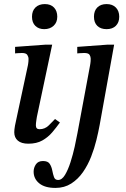

<svg xmlns="http://www.w3.org/2000/svg" viewBox="-20 -695 620 942"><path d="M119 10Q85 10 67.5 -5Q50 -20 50 -46Q50 -59 53.5 -78.5Q57 -98 67 -142L117 -375Q117 -375 118.5 -384.5Q120 -394 120 -406Q120 -416 114 -425.5Q108 -435 88 -435Q75 -435 64.5 -434Q54 -433 54 -433V-465L205 -476H236L161 -122Q161 -122 158.5 -106Q156 -90 156 -80Q156 -61 174 -61Q200 -61 219 -79.5Q238 -98 250 -111L274 -94Q256 -69 236 -45.5Q216 -22 188 -6Q160 10 119 10ZM197 -552Q170 -552 153.5 -568Q137 -584 137 -613Q137 -642 154 -658.5Q171 -675 200 -675Q229 -675 245 -658Q261 -641 261 -613Q261 -585 243 -568.5Q225 -552 197 -552ZM252 227Q200 227 172.5 204.5Q145 182 145 147Q145 128 156 111.5Q167 95 191 95Q215 95 224 109Q233 123 236.5 141.5Q240 160 245 174Q250 188 265 188Q284 188 299 163Q314 138 326 100.5Q338 63 346.5 24.5Q355 -14 360 -42L422 -375Q422 -375 423.5 -384.5Q425 -394 425 -407Q425 -417 419.5 -426Q414 -435 393 -435Q381 -435 370 -434Q359 -433 359 -433V-465L509 -476H540L469 -82Q463 -49 453 -8Q443 33 427 74Q411 115 387 149.5Q363 184 329.5 205.5Q296 227 252 227ZM503 -552Q474 -552 457.5 -568Q441 -584 441 -613Q441 -642 457.5 -658.5Q474 -675 503 -675Q532 -675 548.5 -658Q565 -641 565 -613Q565 -585 548.5 -568.5Q532 -552 503 -552Z"/></svg>

Font: STIX Two Text Medium
Style: Italic
Weight: 500
Italic angle: -12°
Designer: Ross Mills, John Hudson & Paul Hanslow, Tiro Typeworks Ltd; with prior portions MicroPress Inc. and Coen Hoffman, Elsevi
Foundry: Tiro Typeworks Ltd
Version: Version 2.13 b171